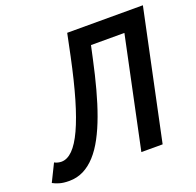

<svg xmlns="http://www.w3.org/2000/svg" viewBox="-165 -804 963 944"><g transform="rotate(-20 317.0 -332.0)"><path d="M370.1 -579.1 355 -509.8Q338.4 -432.6 319.8 -363.8Q301.3 -294.9 280 -236.8Q258.8 -178.7 234.1 -132.6Q209.5 -86.4 180.2 -54.2Q150.9 -22 116.7 -4.9Q82.5 12.2 42 12.2Q11.2 12.2 -9.5 5.9Q-30.3 -0.5 -43 -7.8L2 -99.1Q10.3 -94.2 20.3 -92Q30.3 -89.8 38.1 -89.8Q68.8 -89.8 97.4 -118.4Q126 -147 152.8 -205.1Q179.7 -263.2 205.6 -351.6Q231.4 -439.9 256.8 -560.1L280.8 -675.8H676.8L534.2 0H422.9L544.9 -579.1Z"/></g></svg>

Font: Clear Sans Medium
Style: Italic
Weight: 500
Italic angle: -12°
Foundry: Intel Corporation
Version: Version 1.00